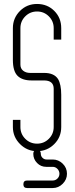

<svg xmlns="http://www.w3.org/2000/svg" viewBox="-20 -753 378 969"><path d="M318 124Q318 153 296.5 174.5Q275 196 246 196H117Q98 196 98 177Q98 158 117 158H246Q260 158 270 148Q280 138 280 124Q280 110 270 99.5Q260 89 246 89H215H213Q186 89 167 69.5Q148 50 148 23Q148 4 167 4Q186 4 186 23Q186 35 194.5 43.5Q203 52 215 52H242H244H246Q275 52 296.5 73Q318 94 318 124ZM251 -553V-611Q251 -646 226.5 -670.5Q202 -695 167 -695Q132 -695 107.5 -670.5Q83 -646 83 -611V-427Q83 -407 97 -396Q111 -385 132 -385H203Q253 -385 273 -354Q289 -327 289 -274V-112Q289 -61 254 -26Q218 10 167 10Q117 10 81 -26Q45 -62 45 -112V-148H83V-112Q83 -77 107.5 -52.5Q132 -28 167 -28Q202 -28 226.5 -52.5Q251 -77 251 -112V-305Q251 -347 202 -347H139Q92 -347 68.5 -370.5Q45 -394 45 -451V-611Q45 -662 81 -698Q116 -733 167 -733Q219 -733 254 -698Q289 -663 289 -611V-553Z"/></svg>

Font: Aaram
Style: Regular
Weight: 400
Designer: Tharique Azeez
Foundry: Tharique Azeez
Version: Version 1.7